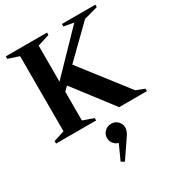

<svg xmlns="http://www.w3.org/2000/svg" viewBox="-240 -843 1223 1335"><g transform="rotate(-30 372.0 -175.5)"><path d="M14.2 -20 109.6 -51.2 101.6 -39.8V-660.2L109.6 -648.8L14.2 -680V-700H345.8V-680.4L242 -648.2L250 -659.6V-352.6L244 -354.6L551.2 -672.2L553.2 -663.8L465.2 -680V-700H733.8V-680.4L615.2 -648L629.6 -657L369 -402.2L369.8 -440.4L682 -38.4L671 -48.2L743.8 -19.6V0H520.8L276.6 -318.4L288 -317.6L243.6 -274.2L250 -288.6V-41L242 -52.4L335.8 -19.6V0H14.2ZM340 333 409 181.2V216.6Q380.2 215.2 360.1 194.1Q340 172.9 340 144Q340 113.8 361.8 92.7Q383.7 71.6 415.2 71.6Q445.2 71.6 466.2 92.8Q487.2 113.9 487.2 144.1Q487.2 155 481.8 170.4Q476.4 185.8 468.2 198L365.6 348.8Z"/></g></svg>

Font: Wittgenstein
Style: Regular
Weight: 400
Designer: Jörg Drees
Foundry: Jörg Drees
Version: Version 1.003;Glyphs 3.1.2 (3151)